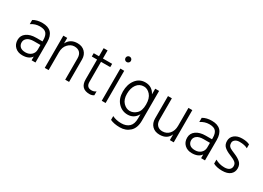

<svg xmlns="http://www.w3.org/2000/svg" viewBox="-15 -1569 3589 2617"><g transform="rotate(30 1780.0 -260.5)"><path d="M209 5Q139 5 94.5 -36.5Q50 -78 50 -147Q50 -216 106.5 -256.5Q163 -297 256 -297H355V-320Q355 -388 326 -422.5Q297 -457 223.5 -457Q150 -457 87 -414V-480Q145 -515 230 -515Q416 -515 416 -320V0H355V-59Q313 5 209 5ZM355 -168V-241H256Q185 -241 150 -213.5Q115 -186 115 -144.5Q115 -103 142.5 -77Q170 -51 226.5 -51Q283 -51 319 -84Q355 -117 355 -168Z M945 0H884V-335Q884 -394 854 -425Q824 -456 768.5 -456Q713 -456 668 -408.5Q623 -361 623 -280V0H562V-507H623V-420Q670 -515 784 -515Q857 -515 901 -470Q945 -425 945 -354Z M1267 5Q1123 5 1123 -143V-455H1040V-507H1123V-634H1185V-507H1330V-455H1185V-140Q1185 -53 1266 -53Q1306 -53 1334 -76V-14Q1305 5 1267 5Z M1519.5 -699.5Q1532 -687 1532 -669Q1532 -651 1519.5 -639Q1507 -627 1489 -627Q1471 -627 1459 -639Q1447 -651 1447 -669Q1447 -687 1459 -699.5Q1471 -712 1489 -712Q1507 -712 1519.5 -699.5ZM1520 0H1459V-507H1520Z M1862 -457Q1791 -457 1750 -401Q1709 -345 1709 -255Q1709 -165 1755 -117.5Q1801 -70 1857.5 -70Q1914 -70 1961 -114.5Q2008 -159 2008 -257.5Q2008 -356 1963 -406.5Q1918 -457 1862 -457ZM2069 -39Q2069 76 2007 133.5Q1945 191 1852.5 191Q1760 191 1699 162V102Q1761 133 1839.5 133Q1918 133 1963 91.5Q2008 50 2008 -39V-105Q1957 -12 1856 -12Q1768 -12 1706.5 -77Q1645 -142 1645 -254.5Q1645 -367 1701.5 -441Q1758 -515 1850 -515Q1959 -515 2008 -418V-507H2069Z M2592 0H2531V-91Q2491 7 2370 7Q2296 7 2252.5 -37.5Q2209 -82 2209 -155V-507H2270V-172Q2270 -114 2300.5 -83Q2331 -52 2381 -52Q2448 -52 2489.5 -100Q2531 -148 2531 -225V-507H2592Z M2877 5Q2807 5 2762.5 -36.5Q2718 -78 2718 -147Q2718 -216 2774.5 -256.5Q2831 -297 2924 -297H3023V-320Q3023 -388 2994 -422.5Q2965 -457 2891.5 -457Q2818 -457 2755 -414V-480Q2813 -515 2898 -515Q3084 -515 3084 -320V0H3023V-59Q2981 5 2877 5ZM3023 -168V-241H2924Q2853 -241 2818 -213.5Q2783 -186 2783 -144.5Q2783 -103 2810.5 -77Q2838 -51 2894.5 -51Q2951 -51 2987 -84Q3023 -117 3023 -168Z M3214 -24V-87Q3281 -49 3358 -49Q3409 -49 3435.5 -70Q3462 -91 3462 -128Q3462 -165 3434.5 -187Q3407 -209 3345 -233.5Q3283 -258 3247 -290Q3211 -322 3211 -380.5Q3211 -439 3256 -475.5Q3301 -512 3376 -512Q3451 -512 3495 -489V-428Q3448 -455 3368 -455Q3324 -455 3298.5 -434.5Q3273 -414 3273 -387.5Q3273 -361 3280.5 -346Q3288 -331 3306 -318Q3330 -303 3390 -278.5Q3450 -254 3487.5 -220.5Q3525 -187 3525 -127Q3525 -67 3481.5 -30.5Q3438 6 3354 6Q3270 6 3214 -24Z"/></g></svg>

Font: Hind Colombo Light
Style: Regular
Weight: 300
Designer: Jyotish Sonowal, Aditi Pimprikar
Foundry: Indian Type Foundry
Version: Version 1.000;PS 1.0;hotconv 1.0.86;makeotf.lib2.5.63406; tt